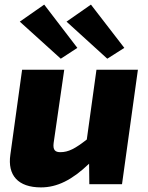

<svg xmlns="http://www.w3.org/2000/svg" viewBox="-20 -800 641 834"><path d="M316 -592 172 -780 66 -706 244 -545ZM520 -592 375 -780 269 -706 446 -545ZM399 -497 357 -194C307 -155 278 -139 242 -139C220 -139 209 -148 213 -179L259 -497H76L25 -128C12 -39 58 14 158 14C228 14 293 -18 367 -89L368 0H510L579 -497Z"/></svg>

Font: Exo 2 Extra Bold
Style: Italic
Weight: 800
Italic angle: -8°
Designer: Natanael Gama
Version: Version 1.001;PS 001.001;hotconv 1.0.88;makeotf.lib2.5.64775